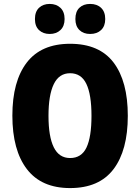

<svg xmlns="http://www.w3.org/2000/svg" viewBox="-20 -1041 714 978"><path d="M631 -451Q631 -275 558 -179Q485 -83 337 -83Q191 -83 117 -179.5Q43 -276 43 -452Q43 -627 116.5 -722.5Q190 -818 337 -818Q486 -818 558.5 -722.5Q631 -627 631 -451ZM227 -451Q227 -345 254 -290.5Q281 -236 337 -236Q395 -236 420.5 -289.5Q446 -343 446 -451Q446 -559 420 -613.5Q394 -668 337 -668Q281 -668 254 -612.5Q227 -557 227 -451ZM158 -944Q158 -982 179 -1001.5Q200 -1021 233 -1021Q267 -1021 288 -1001Q309 -981 309 -944Q309 -908 288 -888Q267 -868 233 -868Q200 -868 179 -887.5Q158 -907 158 -944ZM364 -944Q364 -982 384.5 -1001.5Q405 -1021 439 -1021Q474 -1021 495 -1001Q516 -981 516 -944Q516 -908 495 -888Q474 -868 439 -868Q405 -868 384.5 -888Q364 -908 364 -944Z"/></svg>

Font: Noto Sans Kannada UI Condensed Black
Style: Regular
Weight: 900
Width: 3
Designer: Jelle Bosma - Monotype Design Team
Foundry: Monotype Imaging Inc.
Version: Version 2.005; ttfautohint (v1.8.4.7-5d5b)